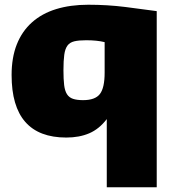

<svg xmlns="http://www.w3.org/2000/svg" viewBox="-20 -571 733 811"><path d="M431 -68Q399 -26 357 -8Q315 10 260 10Q29 10 29 -254Q29 -328 51 -383.5Q73 -439 115 -476.5Q157 -514 217 -532.5Q277 -551 353 -551Q434 -551 509.5 -541.5Q585 -532 642 -524V220H431ZM331 -148Q382 -148 402 -174Q422 -200 422 -264V-393Q390 -401 344 -401Q313 -401 294 -396.5Q275 -392 265 -378.5Q255 -365 251.5 -340Q248 -315 248 -274Q248 -236 251 -211.5Q254 -187 263 -173Q272 -159 288.5 -153.5Q305 -148 331 -148Z"/></svg>

Font: Plata Sans Black
Style: Regular
Weight: 900
Designer: Pablo Impallari, Andres Torresi, & Cristiano Sobral
Foundry: Pablo Impallari, Andres Torresi, & Cristiano Sobral
Version: Version 1.00;December 28, 2019;FontCreator 12.0.0.2547 64-bi